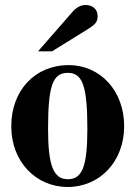

<svg xmlns="http://www.w3.org/2000/svg" viewBox="-20 -733 540 767"><path d="M132 -528H188L330 -616C362 -636 370 -646 370 -669C370 -695 351 -713 322 -713C302 -713 286 -704 269 -685ZM476 -229C476 -371 380 -473 254 -473C122 -473 25 -374 25 -228C25 -86 125 14 250 14C379 14 476 -88 476 -229ZM329 -218C329 -69 309 -17 251 -17C193 -17 172 -73 172 -218C172 -389 190 -442 251 -442C310 -442 329 -389 329 -218Z"/></svg>

Font: XITS
Style: Bold
Weight: 700
Designer: MicroPress Inc., with final additions and corrections provided by Coen Hoffman, Elsevier (retired)
Version: Version 1.107